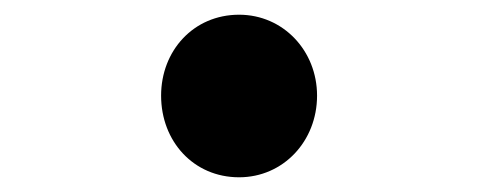

<svg xmlns="http://www.w3.org/2000/svg" viewBox="-20 -507 650 261"><path d="M305 -266C365 -266 411 -315 411 -377C411 -438 365 -487 305 -487C243 -487 199 -438 199 -377C199 -315 243 -266 305 -266Z"/></svg>

Font: Noto Sans KR Black
Style: Regular
Weight: 900
Designer: Ryoko NISHIZUKA 西塚涼子 (kana, bopomofo & ideographs); Paul D. Hunt (Latin, Greek & Cyrillic); Sandoll Communications 산돌커뮤니
Foundry: Adobe
Version: Version 2.004;hotconv 1.0.118;makeotfexe 2.5.65603